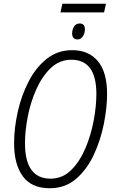

<svg xmlns="http://www.w3.org/2000/svg" viewBox="-20 -992 612 1022"><path d="M245 10Q327 10 385 -40Q443 -90 479.5 -168.5Q516 -247 533 -333.5Q550 -420 550 -492Q550 -608 501 -666.5Q452 -725 364 -725Q287 -725 229 -679Q171 -633 132.5 -558.5Q94 -484 74.5 -397Q55 -310 55 -229Q55 -117 101.5 -53.5Q148 10 245 10ZM249 -41Q113 -41 113 -230Q113 -293 127.5 -369.5Q142 -446 172.5 -515Q203 -584 249.5 -629Q296 -674 360 -674Q493 -674 493 -492Q493 -427 478.5 -349.5Q464 -272 434 -201.5Q404 -131 358 -86Q312 -41 249 -41ZM302 -926H534L544 -972H312ZM393 -782Q410 -782 421 -798.5Q432 -815 432 -836Q432 -867 404 -867Q384 -867 374 -850.5Q364 -834 364 -814Q364 -782 393 -782Z"/></svg>

Font: Noto Sans Display SemiCondensed Light
Style: Italic
Weight: 300
Width: 4
Italic angle: -12°
Designer: Monotype Design Team
Foundry: Monotype Imaging Inc.
Version: Version 1.900